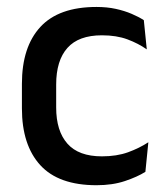

<svg xmlns="http://www.w3.org/2000/svg" viewBox="-20 -521 476 552"><path d="M257.5 11.5Q148.5 11.5 95.8 -46.2Q43 -104 43 -209.5V-280Q43 -386 96 -443.5Q149 -501 257.5 -501Q287.5 -501 312.8 -495.5Q338 -490 358.5 -481.2Q379 -472.5 393.5 -463L402 -379Q378 -396 346.5 -407.8Q315 -419.5 273 -419.5Q206 -419.5 173.8 -383.2Q141.5 -347 141.5 -278V-212Q141.5 -144.5 173.8 -108Q206 -71.5 273 -71.5Q315.5 -71.5 348 -83.2Q380.5 -95 406.5 -112L398 -27Q375 -12.5 339.2 -0.5Q303.5 11.5 257.5 11.5Z"/></svg>

Font: Anek Odia Medium Medium
Style: Regular
Weight: 500
Version: Version 1.003